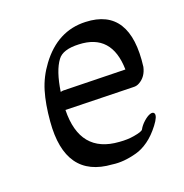

<svg xmlns="http://www.w3.org/2000/svg" viewBox="-109 -639 744 777"><g transform="rotate(-20 263.0 -250.5)"><path d="M143 -234Q139 -49 304 -38Q339 -35 367 -40Q403 -46 407 -54Q415 -69 430.5 -83Q446 -97 459 -101.5Q472 -106 477 -98Q484 -85 458 -51Q432 -17 404.5 2.5Q377 22 351 29Q293 45 246 38Q49 25 69 -211Q75 -284 91 -337.5Q107 -391 142 -438Q222 -546 341 -541Q530 -534 499 -290Q490 -250 459 -233Q447 -226 433 -227ZM150 -309Q157 -311 161 -311L427 -305Q424 -460 284 -465Q216 -468 193 -436Q163 -396 150 -309Z"/></g></svg>

Font: Kavivanar
Style: Regular
Weight: 400
Designer: Tharique Azeez
Foundry: Tharique Azeez
Version: Version 1.88